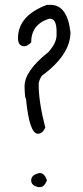

<svg xmlns="http://www.w3.org/2000/svg" viewBox="-20 -774 344 797"><path d="M189.5 -753.9Q259.8 -753.9 272.5 -639.6Q272.5 -546.9 153.3 -459Q140.6 -438.5 140.6 -424.8V-421.9Q140.6 -350.6 168 -244.1Q156.2 -218.8 137.7 -218.8Q101.6 -218.8 87.9 -364.3Q83 -364.3 82 -416Q82 -479.5 180.7 -557.6Q214.8 -595.7 214.8 -627.9V-643.6Q214.8 -696.3 187.5 -696.3H183.6Q109.4 -672.9 109.4 -597.7Q92.8 -582 82 -582Q54.7 -582 54.7 -615.2Q54.7 -709 174.8 -753.9ZM144.5 -55.7Q165 -55.7 174.8 -25.4Q164.1 2.9 144.5 2.9H140.6Q109.4 -2.9 109.4 -25.4Q109.4 -48.8 144.5 -55.7Z"/></svg>

Font: Sue Ellen Francisco
Style: Regular
Weight: 400
Designer: Kimberly Geswein
Foundry: Kimberly Geswein
Version: Version 1.002 2007